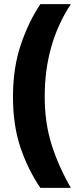

<svg xmlns="http://www.w3.org/2000/svg" viewBox="-20 -754 366 932"><path d="M43 -284Q43 -426 81.5 -538.5Q120 -651 176 -734H324Q197 -542 197 -285Q197 -159 230 -53.5Q263 52 324 158H176Q117 72 80 -36Q43 -144 43 -284Z"/></svg>

Font: Noto Sans Lao Looped UI ExCd Blk
Style: Regular
Weight: 900
Width: 2
Designer: Mark Frömberg, Ben Mitchell
Foundry: The Fontpad Ltd
Version: Version 1.001; ttfautohint (v1.8.4.7-5d5b)